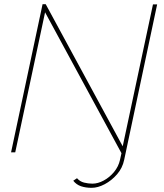

<svg xmlns="http://www.w3.org/2000/svg" viewBox="-20 -730 784 920"><path d="M419 170Q391 170 368.5 162.5Q346 155 331 136L349 124Q363 140 383 145Q403 150 423 150Q449 150 477 135Q505 120 526.5 94Q548 68 555 36L562 4L196 -671L53 0H33L184 -710H199L568 -29L713 -709H733L575 36Q567 75 541 105Q515 135 482 152.5Q449 170 419 170Z"/></svg>

Font: Raleway Thin Thin
Style: Italic
Weight: 250
Italic angle: -12°
Version: Version 4.026